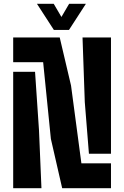

<svg xmlns="http://www.w3.org/2000/svg" viewBox="-20 -999 659 1019"><path d="M310 0 250 -262 209 -669H50V-800H297L357 -545L412 -132H569V0ZM452 -183 430 -457 418 -800H569V-183ZM50 0V-618H166L187 -307L200 0ZM266 -840 176 -979H265L306 -909L347 -979H436L346 -840Z"/></svg>

Font: Big Shoulders Stencil Text Black
Style: Regular
Weight: 900
Designer: Patric King
Foundry: XO Type Co
Version: Version 1.000